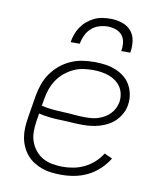

<svg xmlns="http://www.w3.org/2000/svg" viewBox="-84 -820 769 897"><g transform="rotate(10 300.0 -371.0)"><path d="M268 8Q244 8 221 5.5Q198 3 176.5 -4.5Q155 -12 136 -24Q117 -36 103 -52.5Q89 -69 79.5 -89.5Q70 -110 66 -132.5Q62 -155 63 -178.5Q64 -202 68 -226L86 -336Q91 -364 100.5 -391Q110 -418 127 -442.5Q144 -467 167.5 -486.5Q191 -506 218.5 -518Q246 -530 274 -534Q302 -538 330 -538Q355 -538 380.5 -534.5Q406 -531 428.5 -522Q451 -513 470 -498.5Q489 -484 501 -463Q513 -442 517.5 -417.5Q522 -393 518 -367Q515 -347 505 -327.5Q495 -308 480 -292.5Q465 -277 446 -266.5Q427 -256 407 -250Q387 -244 366.5 -241.5Q346 -239 326 -239Q299 -239 272.5 -241Q246 -243 220 -243.5Q194 -244 167.5 -247Q141 -250 116 -256L110 -219Q106 -194 106 -169Q106 -144 114 -121.5Q122 -99 137 -80.5Q152 -62 172.5 -50.5Q193 -39 217.5 -34.5Q242 -30 268 -30Q293 -30 319 -35Q345 -40 369.5 -52Q394 -64 415 -83Q436 -102 450 -125L488 -108Q471 -80 446 -56.5Q421 -33 391.5 -18.5Q362 -4 330.5 2Q299 8 268 8ZM332 -276Q347 -276 362.5 -277.5Q378 -279 393 -284Q408 -289 422 -297Q436 -305 447.5 -317Q459 -329 466 -343.5Q473 -358 476 -373Q479 -392 475.5 -411Q472 -430 462 -445Q452 -460 437 -471Q422 -482 405 -488Q388 -494 368.5 -497Q349 -500 330 -500Q307 -500 283 -496.5Q259 -493 237 -482.5Q215 -472 195.5 -456Q176 -440 162 -419Q148 -398 140 -375.5Q132 -353 128 -329L122 -294Q148 -288 174 -285.5Q200 -283 226.5 -282Q253 -281 279 -278.5Q305 -276 332 -276ZM203 -610Q206 -629 212.5 -647.5Q219 -666 230.5 -683Q242 -700 258 -713.5Q274 -727 292 -735.5Q310 -744 329.5 -747Q349 -750 368 -750Q396 -750 422.5 -741.5Q449 -733 466 -713.5Q483 -694 487 -666Q491 -638 486 -610H443Q447 -630 444.5 -650Q442 -670 430.5 -684.5Q419 -699 400 -705.5Q381 -712 362 -712Q341 -712 320.5 -705.5Q300 -699 284 -684.5Q268 -670 259 -650.5Q250 -631 246 -610Z"/></g></svg>

Font: Iosevka Curly XLtEx
Style: Italic
Weight: 200
Width: 7
Italic angle: -9°
Monospace: yes
Designer: Belleve Invis
Foundry: Belleve Invis
Version: Version 11.1.0; ttfautohint (v1.8.3)